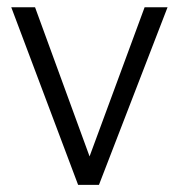

<svg xmlns="http://www.w3.org/2000/svg" viewBox="-20 -520 504 540"><path d="M199.7 0 11.7 -499.5H78.6L231.9 -80.1L386.7 -499.5H451.2L258.3 0Z"/></svg>

Font: Pontano Sans Light
Style: Regular
Weight: 300
Designer: Vernon Adams
Foundry: Vernon Adams
Version: Version 2.001